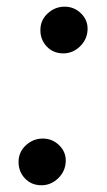

<svg xmlns="http://www.w3.org/2000/svg" viewBox="-20 -551 323 578"><path d="M104.8 6.7Q74.6 6.7 55 -14Q35.5 -34.8 35.9 -64.3Q36.2 -93.8 58.1 -113.8Q79.9 -133.9 109 -133.9Q137.8 -133.9 158.6 -113.3Q179.3 -92.7 177.9 -64.3Q176.5 -34.8 154.8 -14Q133.2 6.7 104.8 6.7ZM170.5 -390.3Q140.3 -390.3 120.7 -411Q101.2 -431.8 101.6 -461.3Q101.9 -490.8 123.8 -510.8Q145.6 -530.9 174.7 -530.9Q203.5 -530.9 224.3 -510.3Q245 -489.7 243.6 -461.3Q242.2 -431.8 220.5 -411Q198.9 -390.3 170.5 -390.3Z"/></svg>

Font: Inter UI Medium
Style: Italic
Weight: 500
Italic angle: 9.39999°
Designer: Rasmus Andersson
Foundry: rsms
Version: 3.2;8d6f07862